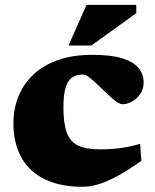

<svg xmlns="http://www.w3.org/2000/svg" viewBox="-20 -736 622 772"><path d="M351 -515.5Q427.5 -515.5 472.5 -501.2Q517.5 -487 537.5 -462Q557.5 -437 557.5 -404.5Q557.5 -377.5 543.8 -357.8Q530 -338 510.5 -327.5Q491 -317 473 -317Q462 -317 445.5 -329.2Q429 -341.5 410.5 -359.2Q392 -377 373.5 -394.8Q355 -412.5 339.5 -424.5Q324 -436.5 313.5 -436.5Q289 -436.5 271.2 -425.2Q253.5 -414 244.2 -385.2Q235 -356.5 235 -304Q235 -238.5 249 -201.8Q263 -165 295.2 -150.2Q327.5 -135.5 382 -135.5Q430 -135.5 467.8 -141Q505.5 -146.5 543.5 -157.5L548.5 -89.5Q492 -49.5 449.5 -26.8Q407 -4 374 5.5Q341 15 311 15Q222.5 15 160.5 -15Q98.5 -45 66.2 -102.2Q34 -159.5 34 -240.5Q34 -298 54 -348Q74 -398 113.8 -435.8Q153.5 -473.5 213 -494.5Q272.5 -515.5 351 -515.5ZM255.5 -553 328 -716.5H528V-683L347.5 -553Z"/></svg>

Font: Newsreader 9pt ExtraBold
Style: Regular
Weight: 800
Designer: Hugues Gentile
Foundry: Production Type
Version: Version 1.003